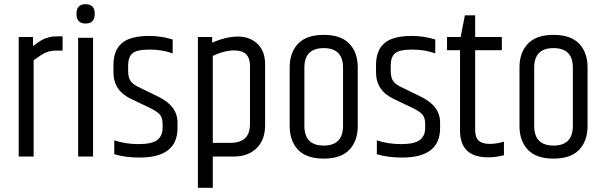

<svg xmlns="http://www.w3.org/2000/svg" viewBox="-20 -745 2876 914"><path d="M253 -572H278V-504H244Q208 -504 179 -485Q170 -479 140 -458V0H69V-569H137V-526Q140 -528 152.5 -537Q165 -546 167.5 -547.5Q170 -549 180.5 -555Q191 -561 196.5 -562.5Q202 -564 212 -567Q227 -572 253 -572Z M387.5 -633Q344 -633 344 -679Q344 -725 387.5 -725Q431 -725 431 -679Q431 -633 387.5 -633ZM352 -565H423V0H352Z M520 -435Q520 -505 560 -539.5Q600 -574 691 -574Q747 -574 802 -557V-491Q752 -509 692 -509Q632 -509 611 -491.5Q590 -474 590 -433V-407Q590 -375 602.5 -358Q615 -341 649 -326L735 -284Q825 -240 825 -162V-135Q825 5 644 5Q576 5 524 -11V-77Q576 -59 639.5 -59Q703 -59 728.5 -78.5Q754 -98 754 -136V-156Q754 -184 741 -199.5Q728 -215 690 -233L604 -274Q520 -314 520 -401Z M1170 -432Q1170 -505 1096 -505Q1048 -505 993 -479V-65H1077Q1170 -65 1170 -154ZM990 -542Q1057 -571 1113 -571Q1169 -571 1205.5 -536.5Q1242 -502 1242 -439V-149Q1242 -79 1201.5 -39.5Q1161 0 1094 0H993V149H922V-569H990Z M1613 -423Q1613 -516 1521 -516Q1429 -516 1429 -423V-146Q1429 -52 1521 -52Q1613 -52 1613 -146ZM1359 -424Q1359 -495 1399 -537Q1439 -579 1521 -579Q1603 -579 1643 -537Q1683 -495 1683 -424V-145Q1683 -74 1643 -32Q1603 10 1521 10Q1439 10 1399 -32Q1359 -74 1359 -145Z M1770 -435Q1770 -505 1810 -539.5Q1850 -574 1941 -574Q1997 -574 2052 -557V-491Q2002 -509 1942 -509Q1882 -509 1861 -491.5Q1840 -474 1840 -433V-407Q1840 -375 1852.5 -358Q1865 -341 1899 -326L1985 -284Q2075 -240 2075 -162V-135Q2075 5 1894 5Q1826 5 1774 -11V-77Q1826 -59 1889.5 -59Q1953 -59 1978.5 -78.5Q2004 -98 2004 -136V-156Q2004 -184 1991 -199.5Q1978 -215 1940 -233L1854 -274Q1770 -314 1770 -401Z M2242 -672V-569H2369V-506H2242V-126Q2242 -91 2259 -75.5Q2276 -60 2311 -60Q2346 -60 2379 -71V-6Q2339 4 2304 4Q2170 4 2170 -123V-506H2108V-569H2173L2193 -672Z M2707 -423Q2707 -516 2615 -516Q2523 -516 2523 -423V-146Q2523 -52 2615 -52Q2707 -52 2707 -146ZM2453 -424Q2453 -495 2493 -537Q2533 -579 2615 -579Q2697 -579 2737 -537Q2777 -495 2777 -424V-145Q2777 -74 2737 -32Q2697 10 2615 10Q2533 10 2493 -32Q2453 -74 2453 -145Z"/></svg>

Font: Khand
Style: Regular
Weight: 400
Designer: Devanagari: Sanchit Sawaria, Jyotish Sonowal; Latin: Satya Rajpurohit
Foundry: Indian Type Foundry
Version: Version 1.101;PS 1.0;hotconv 1.0.78;makeotf.lib2.5.61930; tt